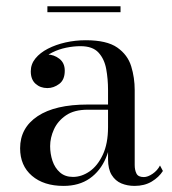

<svg xmlns="http://www.w3.org/2000/svg" viewBox="-20 -600 563 630"><path d="M421.5 10Q398 10 378.2 1.8Q358.5 -6.5 346.5 -25.8Q334.5 -45 334.5 -77.5V-304.5Q334.5 -340.5 328.5 -373.5Q322.5 -406.5 303.2 -427.5Q284 -448.5 244 -448.5Q221.5 -448.5 197.2 -443.5Q173 -438.5 152.2 -428.2Q131.5 -418 118.5 -402.5Q105.5 -387 105.5 -366H82Q82 -391.5 98.8 -406.2Q115.5 -421 135.5 -421Q157 -421 174.8 -407.2Q192.5 -393.5 192.5 -368Q192.5 -338 174.2 -324.5Q156 -311 135.5 -311Q112.5 -311 96.8 -325Q81 -339 81 -366Q81 -389.5 96.2 -408.2Q111.5 -427 137.2 -440.2Q163 -453.5 195.2 -460.8Q227.5 -468 261.5 -468Q330.5 -468 364.8 -444Q399 -420 410.5 -382.5Q422 -345 422 -304.5V-58.5Q422 -42 427.8 -30.5Q433.5 -19 452 -19Q465 -19 480.8 -29.8Q496.5 -40.5 505 -57L514.5 -39Q501.5 -18.5 477.8 -4.2Q454 10 421.5 10ZM188.5 10Q123.5 10 84.8 -23.2Q46 -56.5 46 -113.5Q46 -180.5 103.5 -218.8Q161 -257 267.5 -257H381V-240H267.5Q223.5 -240 196.5 -221.5Q169.5 -203 157 -175.5Q144.5 -148 144.5 -120.5Q144.5 -95.5 152.2 -72.2Q160 -49 176.8 -34.2Q193.5 -19.5 219.5 -19.5Q247.5 -19.5 273.8 -37.5Q300 -55.5 317.2 -92Q334.5 -128.5 334.5 -183H346Q346 -126 327.8 -82.5Q309.5 -39 274.5 -14.5Q239.5 10 188.5 10ZM135.5 -560V-579.5H375.5V-560Z"/></svg>

Font: Bodoni Moda
Style: Regular
Weight: 400
Designer: Owen Earl
Foundry: indestructible type
Version: Version 2.005